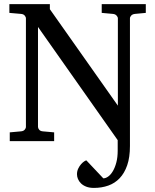

<svg xmlns="http://www.w3.org/2000/svg" viewBox="-20 -691 761 940"><path d="M641.1 -623Q628.4 -621.6 622.3 -614.7Q616.2 -607.9 616.2 -601.1V23.9Q616.2 79.1 602.8 117.9Q589.4 156.7 565.9 181.4Q542.5 206.1 510.3 217.5Q478 229 439.9 229Q418 229 402.3 222.9Q386.7 216.8 376.7 207Q366.7 197.3 361.8 185.5Q356.9 173.8 356.9 162.1Q356.9 147 363 134.3Q369.1 121.6 377 112.8Q384.8 104 392.3 99.1Q399.9 94.2 402.8 94.2L485.8 182.1Q497.6 182.1 510 173.1Q522.5 164.1 532.7 146.7Q543 129.4 549.6 104.2Q556.2 79.1 556.2 46.9V-4.9L166 -559.1V-69.8Q166 -63 171.9 -55.9Q177.7 -48.8 189.9 -47.9L245.1 -43V0H27.8V-43L82 -47.9Q94.7 -48.8 100.8 -55.9Q106.9 -63 106.9 -69.8V-601.1Q106.9 -607.9 100.8 -615Q94.7 -622.1 82 -623L25.9 -627.9V-670.9H224.1V-646L557.1 -173.8V-601.1Q557.1 -607.9 550.5 -615Q543.9 -622.1 532.2 -623L478 -627.9V-670.9H693.8V-627.9Z"/></svg>

Font: Charis SIL Phon
Style: Regular
Weight: 400
Foundry: SIL International
Version: Version 5.000